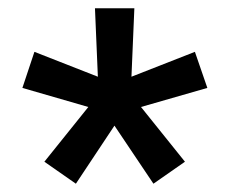

<svg xmlns="http://www.w3.org/2000/svg" viewBox="-20 -767 554 463"><path d="M163 -324 87 -377 193 -509 34 -555 63 -642 216 -582 209 -747H304L297 -582L450 -642L480 -555L320 -509L426 -377L350 -324L256 -464Z"/></svg>

Font: IBM Plex Arabic Medium
Style: Regular
Weight: 500
Designer: Mike Abbink, Paul van der Laan, Pieter van Rosmalen, Wael Morcos, Khajak Apelian
Foundry: Bold Monday
Version: Version 1.0